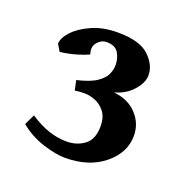

<svg xmlns="http://www.w3.org/2000/svg" viewBox="-76 -702 487 496"><g transform="rotate(20 168.0 -453.5)"><path d="M298.8 -392.1Q298.8 -345.2 257.3 -311.5Q215.8 -277.8 150.4 -277.8Q125 -277.8 89.1 -289.3Q53.2 -300.8 24.4 -324.7L38.1 -353.5Q66.9 -334.5 91.6 -326.7Q116.2 -318.8 139.6 -318.8Q168.5 -318.8 189 -334.5Q209.5 -350.1 209.5 -385.3Q209.5 -410.6 198.2 -425Q187 -439.5 171.6 -445.6Q156.2 -451.7 142.6 -451.7Q133.8 -451.7 129.4 -451.4Q125 -451.2 115.2 -449.7L109.4 -476.6Q145.5 -484.9 163.1 -497.1Q180.7 -509.3 186.3 -522.5Q191.9 -535.6 191.9 -546.9Q191.9 -565.9 182.9 -580.8Q173.8 -595.7 150.4 -595.7Q135.7 -595.7 125 -583Q114.3 -570.3 121.1 -551.3Q107.4 -544.4 85.2 -538.3Q63 -532.2 44.4 -530.3L33.2 -548.8Q33.2 -564.5 50.3 -583Q67.4 -601.6 97.9 -615.2Q128.4 -628.9 168.9 -628.9Q229.5 -628.9 255.1 -604.5Q280.8 -580.1 280.8 -551.8Q280.8 -531.2 261.7 -509.8Q242.7 -488.3 211.9 -480Q252 -476.1 275.4 -450.9Q298.8 -425.8 298.8 -392.1Z"/></g></svg>

Font: Namdhinggo
Style: Bold
Weight: 700
Designer: Victor Gaultney
Foundry: SIL International
Version: Version 3.001